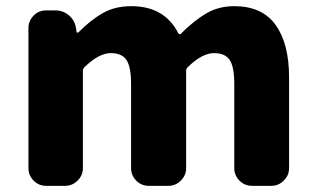

<svg xmlns="http://www.w3.org/2000/svg" viewBox="-20 -603 1040 623"><path d="M129.9 0Q105.5 0 88.9 -17.1Q72.3 -34.2 72.3 -57.6V-511.7Q72.3 -535.2 88.9 -552.2Q105.5 -569.3 129.9 -569.3H159.2Q184.6 -569.3 203.6 -553.2Q222.7 -537.1 226.6 -511.7L228.5 -499Q228.5 -497.1 231 -497.1Q233.4 -497.1 234.4 -498Q275.4 -539.1 314.5 -561Q353.5 -583 406.2 -583Q513.7 -583 558.6 -495.1Q562.5 -489.3 567.4 -494.1Q609.4 -536.1 649.4 -559.6Q689.5 -583 740.2 -583Q830.1 -583 874 -522.5Q918 -461.9 918 -351.6V-57.6Q918 -34.2 900.9 -17.1Q883.8 0 860.4 0H797.9Q773.4 0 756.8 -17.1Q740.2 -34.2 740.2 -57.6V-330.1Q740.2 -386.7 725.1 -408.7Q710 -430.7 674.8 -430.7Q635.7 -430.7 588.9 -384.8Q584 -379.9 584 -373V-57.6Q584 -34.2 566.9 -17.1Q549.8 0 526.4 0H462.9Q438.5 0 421.9 -17.1Q405.3 -34.2 405.3 -57.6V-330.1Q405.3 -386.7 390.1 -408.7Q375 -430.7 339.8 -430.7Q300.8 -430.7 253.9 -384.8Q249 -379.9 249 -373V-57.6Q249 -34.2 231.9 -17.1Q214.8 0 191.4 0Z"/></svg>

Font: Gen Jyuu Gothic Heavy
Style: Bold
Weight: 900
Designer: [Source Han Sans]
Ryoko NISHIZUKA  (kana & ideographs); Paul D. Hunt (Latin, Greek & Cyrillic); Wenlong ZHANG  (bopomofo
Version: Version 1.002.20150607